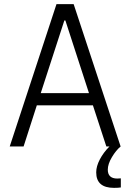

<svg xmlns="http://www.w3.org/2000/svg" viewBox="-20 -708 629 928"><path d="M564 154V198Q552 200 531 200Q445 200 445 125Q445 96 462.5 62.5Q480 29 509 0H494L429 -199H158L94 0H27L253 -688H336L563 0Q541 18 521 51.5Q501 85 501 112Q501 155 547 155Q556 155 564 154ZM177 -258H410L296 -609H291Z"/></svg>

Font: Saira Semi Condensed Light
Style: Regular
Weight: 300
Width: 4
Designer: Hector Gatti with collaboration of the Omnibus-Type team
Foundry: Omnibus-Type
Version: Version 1.001; ttfautohint (v1.8)